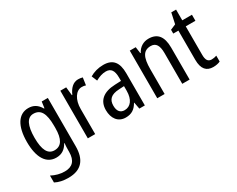

<svg xmlns="http://www.w3.org/2000/svg" viewBox="-112 -1147 2310 1875"><g transform="rotate(-30 1043.0 -209.0)"><path d="M222 -547C112 -547 46 -448 46 -266C46 -87 110 10 220 10C280 10 323 -17 355 -74H359C356 -48 355 -15 355 5V22C355 123 309 168 224 168C173 168 124 155 77 130V208C119 230 166 240 224 240C372 240 438 157 438 7V-537H369L359 -466H354C322 -522 279 -547 222 -547ZM237 -474C319 -474 355 -412 355 -269V-245C355 -121 317 -61 240 -61C167 -61 131 -126 131 -265C131 -401 166 -474 237 -474Z M783 -547C727 -547 686 -504 660 -443H655L645 -537H579V0H662V-282C661 -388 712 -464 777 -464C793 -464 809 -462 822 -457L834 -540C817 -545 799 -547 783 -547Z M1067 -546C1010 -546 957 -531 914 -505L940 -443C980 -465 1018 -478 1056 -478C1113 -478 1140 -443 1140 -359V-324L1070 -321C938 -316 869 -256 869 -150C869 -58 916 10 1003 10C1070 10 1110 -18 1143 -75H1146L1160 0H1222V-363C1222 -483 1176 -546 1067 -546ZM1083 -262 1140 -265V-213C1140 -113 1095 -58 1029 -58C983 -58 954 -87 954 -151C954 -220 991 -258 1083 -262Z M1577 -547C1521 -547 1471 -518 1444 -464H1439L1429 -537H1362V0H1445V-279C1445 -413 1476 -474 1561 -474C1619 -474 1644 -431 1644 -347V0H1727V-360C1727 -488 1676 -547 1577 -547Z M2013 -62C1971 -62 1954 -90 1954 -148V-469H2063V-537H1954V-658H1900L1874 -538L1813 -512V-469H1871V-140C1871 -34 1915 10 1990 10C2020 10 2049 4 2069 -6V-72C2053 -66 2032 -62 2013 -62Z"/></g></svg>

Font: Noto Sans Condensed
Style: Regular
Weight: 400
Width: 3
Designer: Monotype Design Team
Foundry: Monotype Imaging Inc.
Version: Version 2.013